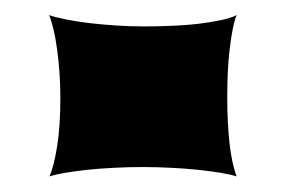

<svg xmlns="http://www.w3.org/2000/svg" viewBox="-20 -425 372 250"><path d="M44.4 -195.3Q50.3 -208.5 54.4 -234.6Q58.6 -260.7 58.6 -297.9Q58.6 -314.9 57.4 -331.3Q56.2 -347.7 54.2 -361.8Q52.2 -376 49.6 -387.2Q46.9 -398.4 43.9 -405.3Q52.7 -402.3 65.9 -399.7Q79.1 -397 95.7 -395Q112.3 -393.1 130.9 -391.8Q149.4 -390.6 168.5 -390.6Q186 -390.6 204.1 -391.4Q222.2 -392.1 238.3 -394Q254.4 -396 267.3 -398.7Q280.3 -401.4 288.1 -405.3Q285.2 -398.4 283 -387Q280.8 -375.5 279.1 -361.3Q277.3 -347.2 276.6 -330.8Q275.9 -314.5 275.9 -297.9Q275.9 -265.6 278.8 -239Q281.7 -212.4 288.1 -195.3Q280.3 -197.8 267.3 -200Q254.4 -202.1 238 -203.9Q221.7 -205.6 203.1 -206.5Q184.6 -207.5 165.5 -207.5Q146.5 -207.5 128.2 -206.5Q109.9 -205.6 93.8 -203.9Q77.6 -202.1 64.9 -200Q52.2 -197.8 44.4 -195.3Z"/></svg>

Font: Arbutus
Style: Regular
Weight: 400
Designer: Karolina Lach
Foundry: Sorkin Type Co.
Version: Version 1.002